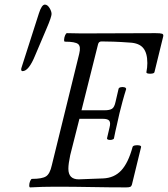

<svg xmlns="http://www.w3.org/2000/svg" viewBox="-20 -811 729 834"><path d="M111 3Q107 3 107 -6Q107 -15 111 -24.5Q115 -34 119 -34Q163 -34 180 -45Q197 -56 205 -93L324 -577Q332 -609 319.5 -619.5Q307 -630 262 -630Q258 -630 258.5 -639.5Q259 -649 263 -658Q267 -667 271 -667Q298 -666 325.5 -666Q353 -666 381 -666Q452 -666 521.5 -666.5Q591 -667 655 -667Q677 -667 684 -664.5Q691 -662 689 -653L651 -498Q650 -493 641 -491.5Q632 -490 623.5 -491.5Q615 -493 616 -498Q620 -518 620 -537Q620 -581 602 -602.5Q584 -624 544 -626Q504 -629 473 -630Q442 -631 421 -631Q409 -631 406 -619L334 -332H434Q456 -332 466.5 -338.5Q477 -345 482 -369L495 -425Q496 -430 504 -432Q512 -434 520 -432Q528 -430 528 -424Q520 -399 512 -369.5Q504 -340 499 -319Q495 -299 488 -270Q481 -241 475 -210Q474 -206 466 -204Q458 -202 451 -204Q444 -206 445 -211L456 -258Q461 -277 455 -286Q449 -295 426 -295H325L285 -137Q281 -118 279 -103.5Q277 -89 277 -78Q277 -32 322 -32L428 -36Q476 -38 506.5 -70.5Q537 -103 556 -173Q558 -178 567 -179.5Q576 -181 584.5 -179.5Q593 -178 593 -173L553 -9Q551 -2 546 0.5Q541 3 528 3Q455 3 377.5 1.5Q300 0 220 0Q165 0 111 3ZM78 -502Q72 -502 72 -510Q72 -513 74 -519L149 -753Q161 -791 175 -791Q186 -791 195 -776.5Q204 -762 204 -750Q204 -745 199 -729.5Q194 -714 181 -684L133 -571Q105 -502 78 -502Z"/></svg>

Font: Junicode Two Beta Condensed
Style: Italic
Weight: 400
Width: 3
Italic angle: -9°
Version: Version 1.053; ttfautohint (v1.8.4)